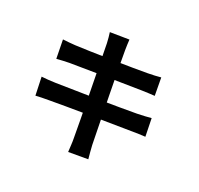

<svg xmlns="http://www.w3.org/2000/svg" viewBox="-179 -1032 1358 1312"><g transform="rotate(30 500.0 -376.0)"><path d="M364.4 -714C380.8 -633.3 477.5 -129.7 492.8 -39.3C499.1 -9.5 501.5 24.5 506.5 61.8L650.8 36.4C641.6 3.8 632.2 -32.1 625.2 -61.7C604.2 -163.4 505.8 -669.4 495.8 -735.3C491.2 -759.2 487.8 -793.1 485.2 -812.7L343.7 -789.9C351.3 -766.4 358.1 -742.5 364.4 -714ZM91.3 -586.6 118.1 -448.9C152.4 -457.8 178.1 -463.3 209.9 -469.7C284.2 -482.8 628.4 -537.3 734.9 -554.1C764.9 -558.1 805.2 -564.2 827.2 -566L802.8 -697.4C778.8 -690.5 740.8 -681.8 709.1 -676C619.3 -658.6 269.7 -604.1 184.1 -594.1C152.8 -590.4 122.8 -588.4 91.3 -586.6ZM92.1 -293.2 120.4 -159.4C143 -165.4 177.2 -172 220 -179.5C319.4 -198.3 679.6 -257.1 806.1 -276.7C843.9 -282.7 884.8 -289.9 911.5 -291.9L885 -423.8C858.9 -416.5 821.7 -407.8 782.9 -400C667.5 -378 302.3 -319.5 195.6 -304.1C164.4 -299.6 118.6 -294.2 92.1 -293.2Z"/></g></svg>

Font: Source Han Sans JP VF
Style: Regular
Weight: 250
Designer: Ryoko NISHIZUKA 西塚涼子 (kana, bopomofo & ideographs); Paul D. Hunt (Latin, Greek & Cyrillic); Sandoll Communications 산돌커뮤니
Foundry: Adobe
Version: Version 2.004;hotconv 1.0.118;makeotfexe 2.5.65603